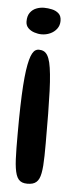

<svg xmlns="http://www.w3.org/2000/svg" viewBox="-51 -474 302 731"><g transform="rotate(5 100.5 -108.5)"><path d="M81.3 -283.9Q92.2 -283.9 100.4 -279.9Q108.7 -275.9 114.8 -265.8Q120.9 -255.8 125.1 -238.4Q129.2 -221 131.9 -194.4Q134.7 -167.9 136.1 -130.8Q137.5 -93.8 138.1 -44.2Q138.7 5.3 138.7 68.7Q138.7 95.1 138.3 116.4Q137.9 137.6 136.7 154.2Q135.4 170.7 133 183.2Q130.6 195.8 126.6 204.3Q122.6 212.9 116.4 218.2Q110.2 223.6 101.7 226Q93.2 228.3 81.9 228.3Q70.7 228.3 62.5 225.2Q54.3 222.1 48.6 215.4Q42.9 208.6 39.3 198.1Q35.8 187.6 33.6 173Q31.4 158.3 30.5 138.9Q29.5 119.5 29.3 95.3Q29.1 71.1 29.1 41.4Q29.1 -16.6 30.3 -62.1Q31.5 -107.6 33.8 -141.8Q36.2 -176 39.6 -200.4Q43.1 -224.8 47.5 -241.2Q51.9 -257.6 57.1 -266.8Q62.3 -276.1 68.4 -280Q74.5 -283.9 81.3 -283.9ZM87.6 -444.6Q102.4 -444.6 117.9 -441.2Q133.4 -437.8 143.8 -428.3Q154.3 -418.9 154.3 -400.1Q154.3 -382.6 144.5 -369.7Q134.8 -356.8 119.3 -349.9Q103.8 -343 86.6 -343Q73.2 -343 59.1 -347.6Q44.9 -352.1 35.1 -361.9Q25.4 -371.8 25.4 -387.2Q25.4 -407.9 34.4 -420.5Q43.5 -433.2 57.8 -438.9Q72.2 -444.6 87.6 -444.6Z"/></g></svg>

Font: Gluten Thin
Style: Regular
Weight: 100
Designer: Tyler Finck
Foundry: Etcetera Type Company
Version: Version 1.300